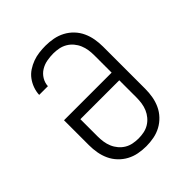

<svg xmlns="http://www.w3.org/2000/svg" viewBox="-206 -873 1012 1012"><g transform="rotate(-45 300.0 -367.5)"><path d="M300 8Q271 8 242.5 2.5Q214 -3 189 -16.5Q164 -30 144 -51Q124 -72 112 -98Q100 -124 95 -152.5Q90 -181 90 -210V-396H445V-525Q445 -546 442 -566Q439 -586 431 -605Q423 -624 409.5 -640Q396 -656 378 -666.5Q360 -677 339.5 -681Q319 -685 299 -685Q275 -685 250.5 -680.5Q226 -676 205 -663Q184 -650 171 -628.5Q158 -607 157 -583H92Q93 -607 101.5 -630.5Q110 -654 124.5 -673.5Q139 -693 159.5 -706.5Q180 -720 203 -728.5Q226 -737 250.5 -740Q275 -743 299 -743Q328 -743 356.5 -737.5Q385 -732 410.5 -718.5Q436 -705 456 -684Q476 -663 488 -637Q500 -611 505 -582.5Q510 -554 510 -525V-210Q510 -181 505 -152.5Q500 -124 488 -98Q476 -72 456 -51Q436 -30 411 -16.5Q386 -3 357.5 2.5Q329 8 300 8ZM300 -50Q320 -50 340.5 -54Q361 -58 378.5 -68.5Q396 -79 409.5 -95Q423 -111 431 -130Q439 -149 442 -169.5Q445 -190 445 -210V-339H155V-210Q155 -190 158 -169.5Q161 -149 169 -130Q177 -111 190.5 -95Q204 -79 221.5 -68.5Q239 -58 259.5 -54Q280 -50 300 -50Z"/></g></svg>

Font: Iosevka Slab Light Extended
Style: Regular
Weight: 300
Width: 7
Monospace: yes
Designer: Belleve Invis
Foundry: Belleve Invis
Version: Version 11.1.0; ttfautohint (v1.8.3)